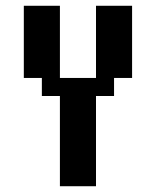

<svg xmlns="http://www.w3.org/2000/svg" viewBox="-20 -645 540 665"><path d="M62.5 -625H187.5V-375H312.5V-625H437.5V-375H375V-312.5H312.5V0H187.5V-312.5H125V-375H62.5Z"/></svg>

Font: NeoDunggeunmo Code
Style: Regular
Weight: 400
Monospace: yes
Version: Version 1.600